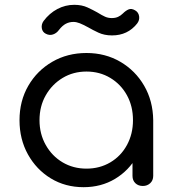

<svg xmlns="http://www.w3.org/2000/svg" viewBox="-20 -772 716 797"><path d="M327 5Q251 5 191 -31.5Q131 -68 96 -131Q61 -194 61 -273Q61 -353 97.5 -416Q134 -479 197 -515.5Q260 -552 339 -552Q417 -552 479.5 -515.5Q542 -479 578.5 -416Q615 -353 616 -273L582 -257Q582 -183 548.5 -123.5Q515 -64 457.5 -29.5Q400 5 327 5ZM339 -72Q394 -72 438 -98Q482 -124 507 -170Q532 -216 532 -273Q532 -331 507 -376.5Q482 -422 438 -448.5Q394 -475 339 -475Q284 -475 240 -448.5Q196 -422 170 -376.5Q144 -331 144 -273Q144 -216 170 -170Q196 -124 240 -98Q284 -72 339 -72ZM573 0Q554 0 542 -11.5Q530 -23 530 -42V-207L549 -295L616 -273V-42Q616 -23 603.5 -11.5Q591 0 573 0ZM445 -625Q413 -625 388.5 -636.5Q364 -648 347 -658Q325 -670 311 -675.5Q297 -681 285 -681Q268 -681 253.5 -673.5Q239 -666 225 -648Q215 -634 200 -629Q185 -624 170 -632Q156 -639 153.5 -655Q151 -671 161 -685Q185 -717 218 -734.5Q251 -752 288 -752Q320 -752 343.5 -741Q367 -730 383 -721Q404 -708 416.5 -702.5Q429 -697 444 -697Q459 -697 470 -702Q481 -707 490 -716Q502 -728 514 -733Q526 -738 541 -729Q555 -721 557.5 -704.5Q560 -688 549 -674Q510 -625 445 -625Z"/></svg>

Font: Comfortaa Medium
Style: Regular
Weight: 500
Designer: Johan Aakerlund
Foundry: Johan Aakerlund
Version: Version 3.104; ttfautohint (v1.8.1.43-b0c9)